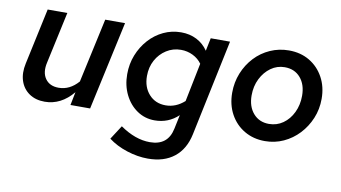

<svg xmlns="http://www.w3.org/2000/svg" viewBox="-73 -680 1898 1068"><g transform="rotate(10 876.0 -145.5)"><path d="M191 7Q139 7 103 -18Q67 -43 53 -86Q39 -129 51 -184L119 -501H230L167 -210Q154 -153 178.5 -118Q203 -83 254 -83Q317 -83 365 -138L444 -501H556L447 0H336L351 -75Q283 7 191 7Z M811 219Q753 219 692.5 199.5Q632 180 587 146L638 67Q724 127 806 127Q908 127 928 30L945 -50Q889 3 811 3Q756 3 712 -27Q668 -57 642.5 -108.5Q617 -160 617 -224Q617 -282 637 -332.5Q657 -383 692 -422Q727 -461 773.5 -483Q820 -505 873 -505Q922 -505 961 -485Q1000 -465 1025 -428L1040 -501H1149L1035 42Q1017 128 959.5 173.5Q902 219 811 219ZM857 -90Q915 -90 963 -133L1007 -351Q988 -378 956.5 -393.5Q925 -409 889 -409Q844 -409 807 -385.5Q770 -362 748.5 -322.5Q727 -283 727 -233Q727 -170 763 -130Q799 -90 857 -90Z M1435 10Q1370 10 1319 -20Q1268 -50 1239 -103Q1210 -156 1210 -224Q1210 -283 1231 -335Q1252 -387 1289 -426.5Q1326 -466 1375.5 -488Q1425 -510 1481 -510Q1547 -510 1597.5 -480Q1648 -450 1677 -397Q1706 -344 1706 -276Q1706 -217 1684.5 -165.5Q1663 -114 1626 -74.5Q1589 -35 1540 -12.5Q1491 10 1435 10ZM1441 -88Q1485 -88 1520 -112.5Q1555 -137 1575.5 -179.5Q1596 -222 1596 -274Q1596 -337 1563 -375.5Q1530 -414 1474 -414Q1431 -414 1396 -389Q1361 -364 1340 -322Q1319 -280 1319 -228Q1319 -165 1352.5 -126.5Q1386 -88 1441 -88Z"/></g></svg>

Font: Red Hat Text Medium
Style: Italic
Weight: 500
Italic angle: -12°
Designer: Pentagram, MCKL
Foundry: Pentagram, MCKL
Version: Version 1.023; ttfautohint (v1.8.3)